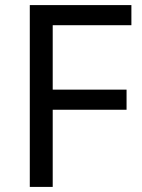

<svg xmlns="http://www.w3.org/2000/svg" viewBox="-20 -734 559 754"><path d="M187 0H97V-714H496V-635H187V-382H477V-303H187Z"/></svg>

Font: usinhala25
Style: Book
Weight: 400
Designer: Jelle Bosma - Monotype Design Team
Foundry: Monotype Imaging Inc.
Version: Version 2.003